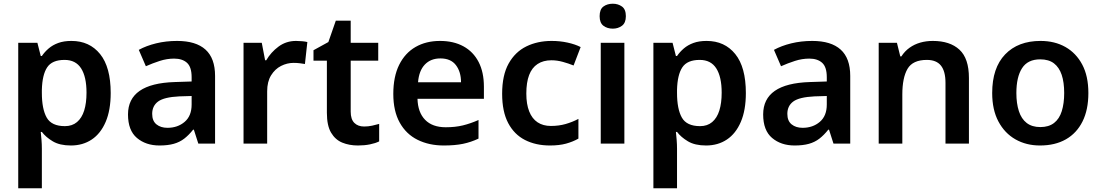

<svg xmlns="http://www.w3.org/2000/svg" viewBox="-20 -772 5920 1032"><path d="M78 240V-542H181L199 -471H205Q220 -493 241.5 -511.5Q263 -530 293 -541Q323 -552 364 -552Q461 -552 518 -481.5Q575 -411 575 -272Q575 -180 548 -117Q521 -54 473 -22Q425 10 361 10Q301 10 263.5 -12.5Q226 -35 205 -63H199Q201 -45 203 -20.5Q205 4 205 27V240ZM329 -94Q368 -94 394 -116Q420 -138 432.5 -178Q445 -218 445 -274Q445 -359 416 -404.5Q387 -450 327 -450Q260 -450 233.5 -410Q207 -370 205 -289V-273Q205 -186 231 -140Q257 -94 329 -94Z M837 10Q764 10 716 -30.5Q668 -71 668 -157Q668 -240 730.5 -283.5Q793 -327 919 -331L1010 -334V-357Q1010 -412 985 -434.5Q960 -457 916 -457Q877 -457 838.5 -444.5Q800 -432 764 -416L726 -504Q766 -526 819 -539Q872 -552 932 -552Q1033 -552 1084.5 -505.5Q1136 -459 1136 -364V0H1046L1022 -75H1018Q995 -46 970.5 -27Q946 -8 914 1Q882 10 837 10ZM880 -85Q935 -85 972.5 -117Q1010 -149 1010 -210V-256L944 -254Q862 -250 830 -226.5Q798 -203 798 -160Q798 -122 821 -103.5Q844 -85 880 -85Z M1289 0V-542H1387L1405 -448H1411Q1436 -491 1477 -521.5Q1518 -552 1571 -552Q1586 -552 1603.5 -550.5Q1621 -549 1632 -546L1619 -428Q1607 -430 1591.5 -432Q1576 -434 1558 -434Q1523 -434 1490.5 -417.5Q1458 -401 1437 -367Q1416 -333 1416 -281V0Z M1904 10Q1857 10 1819.5 -5.5Q1782 -21 1759.5 -59Q1737 -97 1737 -166V-446H1665V-502L1745 -546L1785 -661H1865V-542H2013V-446H1865V-172Q1865 -131 1884.5 -111.5Q1904 -92 1937 -92Q1959 -92 1980 -96.5Q2001 -101 2018 -106V-12Q1998 -2 1968.5 4Q1939 10 1904 10Z M2365 10Q2286 10 2224.5 -20.5Q2163 -51 2128.5 -113Q2094 -175 2094 -267Q2094 -360 2125.5 -423.5Q2157 -487 2213.5 -519.5Q2270 -552 2345 -552Q2418 -552 2471 -523Q2524 -494 2552.5 -439Q2581 -384 2581 -306V-241H2224Q2226 -168 2265 -128Q2304 -88 2376 -88Q2427 -88 2468 -98Q2509 -108 2552 -127V-27Q2512 -8 2469 1Q2426 10 2365 10ZM2227 -330H2458Q2458 -386 2430.5 -422Q2403 -458 2347 -458Q2295 -458 2263.5 -425Q2232 -392 2227 -330Z M2936 10Q2860 10 2802 -19.5Q2744 -49 2711.5 -110.5Q2679 -172 2679 -268Q2679 -368 2714 -430.5Q2749 -493 2809 -522.5Q2869 -552 2945 -552Q2990 -552 3031 -543Q3072 -534 3101 -519L3063 -420Q3036 -431 3005 -439.5Q2974 -448 2944 -448Q2900 -448 2869.5 -428Q2839 -408 2824 -368.5Q2809 -329 2809 -269Q2809 -212 2824.5 -173Q2840 -134 2869.5 -114.5Q2899 -95 2941 -95Q2984 -95 3020.5 -105.5Q3057 -116 3089 -133V-27Q3059 -10 3022.5 0Q2986 10 2936 10Z M3209 0V-542H3336V0ZM3274 -618Q3244 -618 3223.5 -633.5Q3203 -649 3203 -685Q3203 -722 3223.5 -737Q3244 -752 3274 -752Q3302 -752 3323 -737Q3344 -722 3344 -685Q3344 -649 3323 -633.5Q3302 -618 3274 -618Z M3492 240V-542H3595L3613 -471H3619Q3634 -493 3655.5 -511.5Q3677 -530 3707 -541Q3737 -552 3778 -552Q3875 -552 3932 -481.5Q3989 -411 3989 -272Q3989 -180 3962 -117Q3935 -54 3887 -22Q3839 10 3775 10Q3715 10 3677.5 -12.5Q3640 -35 3619 -63H3613Q3615 -45 3617 -20.5Q3619 4 3619 27V240ZM3743 -94Q3782 -94 3808 -116Q3834 -138 3846.5 -178Q3859 -218 3859 -274Q3859 -359 3830 -404.5Q3801 -450 3741 -450Q3674 -450 3647.5 -410Q3621 -370 3619 -289V-273Q3619 -186 3645 -140Q3671 -94 3743 -94Z M4251 10Q4178 10 4130 -30.5Q4082 -71 4082 -157Q4082 -240 4144.5 -283.5Q4207 -327 4333 -331L4424 -334V-357Q4424 -412 4399 -434.5Q4374 -457 4330 -457Q4291 -457 4252.5 -444.5Q4214 -432 4178 -416L4140 -504Q4180 -526 4233 -539Q4286 -552 4346 -552Q4447 -552 4498.5 -505.5Q4550 -459 4550 -364V0H4460L4436 -75H4432Q4409 -46 4384.5 -27Q4360 -8 4328 1Q4296 10 4251 10ZM4294 -85Q4349 -85 4386.5 -117Q4424 -149 4424 -210V-256L4358 -254Q4276 -250 4244 -226.5Q4212 -203 4212 -160Q4212 -122 4235 -103.5Q4258 -85 4294 -85Z M4703 0V-542H4801L4819 -469H4825Q4843 -497 4869 -515.5Q4895 -534 4926.5 -543Q4958 -552 4994 -552Q5086 -552 5137 -505Q5188 -458 5188 -353V0H5062V-327Q5062 -389 5037.5 -419.5Q5013 -450 4962 -450Q4886 -450 4858 -402Q4830 -354 4830 -264V0Z M5570 10Q5496 10 5438 -23Q5380 -56 5346.5 -119Q5313 -182 5313 -272Q5313 -407 5382.5 -479.5Q5452 -552 5573 -552Q5649 -552 5706.5 -519.5Q5764 -487 5797 -425Q5830 -363 5830 -272Q5830 -182 5798.5 -119Q5767 -56 5709 -23Q5651 10 5570 10ZM5572 -89Q5617 -89 5645.5 -111Q5674 -133 5687 -174.5Q5700 -216 5700 -272Q5700 -330 5686.5 -370Q5673 -410 5645 -431.5Q5617 -453 5571 -453Q5504 -453 5473.5 -405.5Q5443 -358 5443 -272Q5443 -216 5456.5 -174.5Q5470 -133 5498.5 -111Q5527 -89 5572 -89Z"/></svg>

Font: Noto Sans Symbols SemiBold
Style: Regular
Weight: 600
Version: Version 2.002